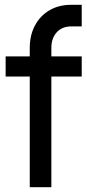

<svg xmlns="http://www.w3.org/2000/svg" viewBox="-20 -780 364 800"><path d="M104 0V-461H3.5V-545H104V-580.5Q104 -633 125.5 -673.5Q147 -714 185.8 -737Q224.5 -760 277 -760H320.5V-670H277Q239 -670 216.5 -645.5Q194 -621 194 -580.5V-545H320.5V-461H194V0Z"/></svg>

Font: Mohave Light Medium
Style: Regular
Weight: 500
Version: Version 2.003